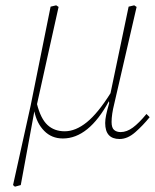

<svg xmlns="http://www.w3.org/2000/svg" viewBox="-20 -510 582 721"><path d="M36 191 29 185 95 -113 170 -485 191 -490 200 -484Q180 -393 159.5 -302Q139 -211 119 -119Q133 -64 158.5 -40.5Q184 -17 223 -17Q264 -17 306 -51Q348 -85 395 -160L463 -485L484 -490L493 -484L409 -120Q399 -80 399 -52Q399 -30 408.5 -22Q418 -14 433 -14Q456 -14 479 -31Q502 -48 530 -82L542 -70Q517 -39 488 -13.5Q459 12 429 12Q375 12 375 -48Q375 -61 378.5 -78Q382 -95 390 -123L389 -130Q313 10 216 10Q174 10 146 -18.5Q118 -47 109 -92L58 185Z"/></svg>

Font: Source Serif 4 SmText ExtraLight
Style: Italic
Weight: 200
Italic angle: -12°
Designer: Frank Grießhammer
Foundry: Adobe
Version: Version 4.005;hotconv 1.1.0;makeotfexe 2.6.0